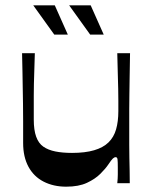

<svg xmlns="http://www.w3.org/2000/svg" viewBox="-20 -689 571 722"><path d="M229 13Q181 13 144 -6Q107 -25 87 -62Q67 -99 67 -151Q67 -197 67 -233Q67 -269 66.5 -299Q66 -329 65.5 -358Q65 -387 64.5 -418Q64 -449 63 -489H111Q110 -451 109 -423.5Q108 -396 107.5 -373Q107 -350 107 -329.5Q107 -309 107 -287.5Q107 -266 107 -239Q107 -200 116 -175Q125 -150 143 -137.5Q161 -125 188 -119.5Q215 -114 251 -114Q300 -114 334 -124Q368 -134 388 -153.5Q408 -173 416.5 -202.5Q425 -232 425 -271Q425 -292 425 -311.5Q425 -331 424.5 -354.5Q424 -378 423 -410.5Q422 -443 421 -489H469Q468 -438 467.5 -399.5Q467 -361 466.5 -331.5Q466 -302 466 -278.5Q466 -255 466 -235Q466 -215 466 -196Q466 -169 466 -144Q466 -119 466.5 -95Q467 -71 467.5 -47Q468 -23 468 0H421Q423 -18 423 -32.5Q423 -47 423 -58Q423 -81 422 -89.5Q421 -98 415 -98Q410 -98 404.5 -93Q399 -88 387 -70Q377 -55 357.5 -35.5Q338 -16 307 -1.5Q276 13 229 13ZM319 -559 240 -669H321L370 -559ZM184 -559 105 -669H186L235 -559Z"/></svg>

Font: Ojuju SemiBold
Style: Regular
Weight: 600
Designer: Chisaokwu Joboson, Mirko Velimirovic
Foundry: Udi Foundry
Version: Version 1.000